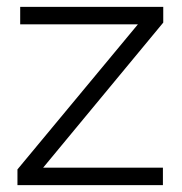

<svg xmlns="http://www.w3.org/2000/svg" viewBox="-20 -541 532 561"><path d="M31 -46 383 -470H39V-521H457V-475L106 -51H456V0H31Z"/></svg>

Font: IngvarSans
Style: Regular
Weight: 400
Version: Version 1.000